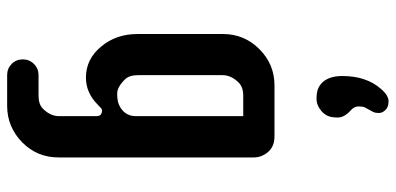

<svg xmlns="http://www.w3.org/2000/svg" viewBox="-306 -574 1113 540"><g transform="rotate(90 250.0 -304.5)"><path d="M423.3 86.9Q423.3 147 380.9 189Q337.4 231.4 278.3 231.4H191.9Q173.3 231.4 160.4 218.8Q147.5 206.1 147.5 187.5Q147.5 168.9 160.4 156Q173.3 143.1 191.9 143.1H249.5Q273.9 143.1 286.1 130.9Q307.1 109.9 307.1 85.9V-20Q307.1 -29.3 302 -32.5Q296.9 -35.6 292 -35.6Q287.1 -35.6 283.2 -31.2L274.9 -23.4Q241.7 9.8 198.7 9.8Q146.5 9.8 111.3 -33.2Q76.2 -75.2 76.2 -134.8V-376Q76.2 -435.5 118.7 -478Q161.1 -520.5 220.7 -520.5H364.7Q403.3 -520.5 418.9 -484.9Q423.3 -474.1 423.3 -461.9ZM191.9 -136.2Q191.9 -111.8 204.1 -99.6Q225.6 -78.1 243.4 -78.1Q261.2 -78.1 271.5 -81.8Q281.7 -85.4 290 -92.3Q307.1 -106.9 307.1 -130.4V-432.6H249.5Q225.6 -432.6 212.9 -419.9Q191.9 -398.9 191.9 -374.5ZM291 -734.9Q311 -716.8 311 -698.7Q311 -680.7 306.6 -670.9Q302.2 -661.1 294.4 -653.8Q277.3 -638.7 258.1 -638.7Q238.8 -638.7 227.3 -644.3Q215.8 -649.9 208.5 -659.7Q194.3 -678.7 194.3 -711.4Q194.3 -777.8 229.5 -818.8Q248.5 -841.3 265.1 -841.3Q281.7 -841.3 290 -832.5Q298.3 -823.7 298.3 -814Q298.3 -804.2 295.4 -798.3Q292.5 -792.5 289.1 -786.6Q285.6 -780.8 282.7 -774.9Q279.8 -769 279.8 -756.8Q279.8 -744.6 291 -734.9Z"/></g></svg>

Font: Supermercado
Style: Regular
Weight: 400
Designer: James Grieshaber
Foundry: James Grieshaber
Version: Version 1.002